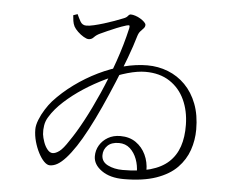

<svg xmlns="http://www.w3.org/2000/svg" viewBox="-53 -814 1107 897"><g transform="rotate(5 500.0 -365.5)"><path d="M558 19Q494 19 454.5 -9Q415 -37 415 -76Q415 -104 429 -127.5Q443 -151 468 -165.5Q493 -180 526 -180Q569 -180 599 -159Q629 -138 645 -104Q661 -70 661 -30L617 -18Q617 -50 606 -79.5Q595 -109 574 -128Q553 -147 522 -147Q487 -147 468.5 -128.5Q450 -110 450 -84Q450 -53 480 -38Q510 -23 550 -23Q626 -23 679 -38Q732 -53 764.5 -83Q797 -113 812 -157Q827 -201 826 -259Q825 -324 801 -376Q777 -428 730.5 -458.5Q684 -489 617 -489Q580 -489 532.5 -475.5Q485 -462 433.5 -437.5Q382 -413 333.5 -381.5Q285 -350 245 -313.5Q205 -277 182 -239Q170 -220 166.5 -198.5Q163 -177 165 -157Q167 -141 174 -121Q181 -101 192.5 -87Q204 -73 217 -73Q231 -73 248.5 -86Q266 -99 291 -138Q319 -178 351.5 -238.5Q384 -299 416.5 -372.5Q449 -446 477 -526Q505 -606 523 -685Q525 -696 522.5 -698Q520 -700 509 -697Q486 -690 464 -681Q442 -672 423 -663.5Q404 -655 389 -648Q372 -640 362 -629Q352 -618 338 -618Q329 -618 314.5 -626.5Q300 -635 287 -647.5Q274 -660 268 -671Q262 -683 260 -696.5Q258 -710 257 -723L277 -730Q284 -714 293.5 -697Q303 -680 322 -680Q336 -680 357.5 -685Q379 -690 403.5 -697.5Q428 -705 451.5 -713.5Q475 -722 492 -729Q506 -734 512 -742Q518 -750 525 -750Q534 -750 546.5 -746Q559 -742 570.5 -735Q582 -728 589.5 -720.5Q597 -713 597 -707Q597 -698 590.5 -691Q584 -684 576 -675.5Q568 -667 563 -650Q550 -605 529 -548.5Q508 -492 482.5 -430.5Q457 -369 430 -309.5Q403 -250 376.5 -200Q350 -150 328 -117Q304 -81 283.5 -58.5Q263 -36 245 -25.5Q227 -15 209 -15Q196 -15 182 -29Q168 -43 155.5 -67Q143 -91 135 -119.5Q127 -148 127 -177Q127 -196 137 -221.5Q147 -247 162.5 -271.5Q178 -296 193 -313Q234 -358 286 -396Q338 -434 395.5 -462Q453 -490 511.5 -505Q570 -520 623 -520Q674 -520 720 -502Q766 -484 801 -448.5Q836 -413 856 -361Q876 -309 876 -241Q876 -191 860 -144.5Q844 -98 808 -61Q772 -24 710.5 -2.5Q649 19 558 19Z"/></g></svg>

Font: Noto Serif JP ExtraLight
Style: Regular
Weight: 200
Designer: Ryoko NISHIZUKA  (kana & ideographs); Frank Grießhammer (Latin, Greek & Cyrillic); Wenlong ZHANG  (bopomofo); Sandoll Co
Foundry: Adobe
Version: Version 2.002-H1;hotconv 1.1.0;makeotfexe 2.6.0